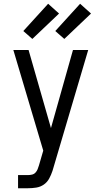

<svg xmlns="http://www.w3.org/2000/svg" viewBox="-20 -1001 540 1021"><path d="M76 0V-70H129Q139 -70 150 -72.5Q161 -75 168.5 -83Q176 -91 180 -101Q184 -111 187 -121L210 -200L51 -735H132L251 -320L368 -735H449L262 -102Q261 -99 260.5 -97Q260 -95 259 -92Q252 -71 241.5 -51.5Q231 -32 213 -19.5Q195 -7 173 -3.5Q151 0 129 0ZM322 -794 274 -836 406 -981 464 -929ZM152 -794 104 -836 236 -981 294 -929Z"/></svg>

Font: Iosevka Algr
Style: Regular
Weight: 400
Monospace: yes
Designer: Belleve Invis
Foundry: Belleve Invis
Version: Version 26.0.2; ttfautohint (v1.8.3)